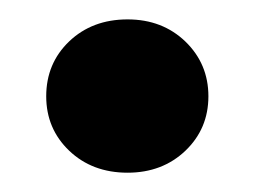

<svg xmlns="http://www.w3.org/2000/svg" viewBox="-20 -172 264 199"><path d="M27.9 -72.2Q27.9 -106.3 51.7 -129.1Q75.6 -151.9 112.2 -151.9Q148.3 -151.9 172.2 -128.9Q196 -105.8 196 -72.2Q196 -38.6 172.2 -15.8Q148.3 7 112.2 7Q75.6 7 51.7 -15.8Q27.9 -38.6 27.9 -72.2Z"/></svg>

Font: AF Albert Sans Medium
Style: Regular
Weight: 500
Designer: Andreas Rasmussen
Foundry: a.Foundry
Version: Version 1.300;Glyphs 3.2 (3231)